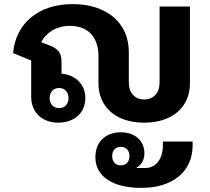

<svg xmlns="http://www.w3.org/2000/svg" viewBox="-20 -586 1026 936"><path d="M683 12C826 12 906 -69 906 -180V-554H758V-183C758 -134 729 -101 683 -101C637 -101 608 -134 608 -183V-332C608 -474 502 -566 333 -566C169 -566 56 -473 44 -327L132 -291V-114C132 -36 188 12 264 12C340 12 396 -34 396 -108C396 -176 347 -221 280 -227V-280C280 -328 266 -348 218 -366L181 -380C202 -424 253 -460 320 -460C412 -460 460 -402 460 -313V-180C460 -69 540 12 683 12ZM445 181C445 272 527 330 668 330C825 330 919 248 919 123V104H774V123C774 195 735 233 689 233H645V231C664 223 684 198 684 161C684 103 641 59 569 59C497 59 445 103 445 181ZM268 -59C241 -59 222 -78 222 -108C222 -138 241 -157 268 -157C295 -157 314 -138 314 -108C314 -78 295 -59 268 -59ZM569 220C543 220 527 203 527 175C527 147 543 130 569 130C595 130 611 147 611 175C611 203 595 220 569 220Z"/></svg>

Font: IBM Plex Thai Looped
Style: Bold
Weight: 700
Designer: Mike Abbink, Paul van der Laan, Pieter van Rosmalen, Ben Mitchell, Mark Frömberg
Foundry: Bold Monday
Version: Version 1.0